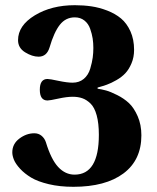

<svg xmlns="http://www.w3.org/2000/svg" viewBox="-20 -700 600 732"><path d="M26.9 -119.1Q26.9 -151.4 53.7 -171.6Q80.6 -191.9 110.8 -191.9Q127 -191.9 138.4 -182.4Q149.9 -172.9 154.8 -158.2Q174.8 -92.3 201.9 -63.2Q229 -34.2 264.2 -34.2Q356.9 -34.2 356.9 -186Q356.9 -230 348.6 -260.3Q340.3 -290.5 325.2 -305.2Q310.1 -319.8 293.9 -325.4Q277.8 -331.1 256.8 -331.1Q234.4 -331.1 202.1 -324Q169.9 -316.9 161.1 -316.9Q131.8 -316.9 131.8 -357.9Q131.8 -398.9 161.1 -398.9Q169.9 -398.9 202.9 -391.8Q235.8 -384.8 256.8 -384.8Q282.2 -384.8 299.6 -399.4Q316.9 -414.1 324 -438.2Q331.1 -462.4 333.5 -480.5Q335.9 -498.5 335.9 -517.1Q335.9 -535.6 333.3 -553.2Q330.6 -570.8 323.7 -590.3Q316.9 -609.9 301.8 -621.8Q286.6 -633.8 265.1 -633.8Q230.5 -633.8 208.3 -605.7Q186 -577.6 168.9 -519Q158.2 -483.9 127 -483.9Q103 -483.9 75.9 -500.5Q48.8 -517.1 48.8 -546.9Q48.8 -602.5 112.5 -641.4Q176.3 -680.2 265.1 -680.2Q298.3 -680.2 328.4 -675.8Q358.4 -671.4 388.9 -659.7Q419.4 -647.9 441.4 -629.6Q463.4 -611.3 477.3 -580.6Q491.2 -549.8 491.2 -509.8Q491.2 -481.9 481.4 -458.7Q471.7 -435.5 458 -420.9Q444.3 -406.2 423.8 -394.5Q403.3 -382.8 387.5 -377.2Q371.6 -371.6 352.1 -366.2V-361.8Q368.2 -359.4 384.5 -355Q400.9 -350.6 426.8 -337.6Q452.6 -324.7 471.7 -306.9Q490.7 -289.1 504.9 -256.8Q519 -224.6 519 -184.1Q519 -89.8 450.7 -38.8Q382.3 12.2 259.8 12.2Q208 12.2 166 2.2Q124 -7.8 98.9 -22.9Q73.7 -38.1 56.6 -56.6Q39.6 -75.2 33.2 -90.8Q26.9 -106.4 26.9 -119.1Z"/></svg>

Font: Linguistics Pro
Style: Bold
Weight: 700
Designer: Stefan Peev, Context Ltd
Foundry: Stefan Peev, Context Ltd
Version: Version 001.000